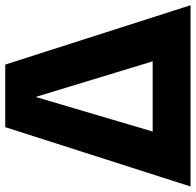

<svg xmlns="http://www.w3.org/2000/svg" viewBox="-30 -702 730 715"><g transform="rotate(-90 334.5 -345.0)"><path d="M506 0 296 -690H451L672 0ZM125 0V-141H543V0ZM-3 0 218 -690H364L160 0Z"/></g></svg>

Font: Radio Canada Big
Style: Bold
Weight: 700
Designer: Étienne Aubert Bonn
Foundry: Coppers and Brasses
Version: Version 1.001